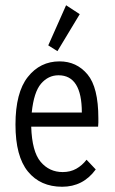

<svg xmlns="http://www.w3.org/2000/svg" viewBox="-20 -702 440 732"><path d="M217 10Q134 10 86.5 -48Q39 -106 39 -227Q39 -349 86 -408.5Q133 -468 207 -468Q272 -468 313.5 -418.5Q355 -369 355 -251Q355 -242 355 -234.5Q355 -227 354 -219H99Q102 -124 135 -85Q168 -46 219 -46Q248 -46 270.5 -58.5Q293 -71 310 -93L345 -56Q297 10 217 10ZM101 -273H292Q292 -415 203 -415Q164 -415 136.5 -383Q109 -351 101 -273ZM199 -507 164 -529 232 -682 284 -648Z"/></svg>

Font: Inconsolata Condensed
Style: Regular
Weight: 400
Width: 3
Monospace: yes
Designer: Raph Levien, Cyreal, Brenton Simpson
Foundry: Raph Levien, Cyreal, Google
Version: Version 3.000; ttfautohint (v1.8.2.53-6de2)